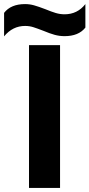

<svg xmlns="http://www.w3.org/2000/svg" viewBox="-89 -920 438 940"><path d="M-69 -857Q-36 -900 34 -900Q56 -900 77.5 -894Q99 -888 133 -875Q162 -863 183.5 -856.5Q205 -850 227 -850Q290 -850 329 -900V-785Q296 -743 227 -743Q202 -743 178.5 -749.5Q155 -756 124 -769Q93 -781 74 -787Q55 -793 34 -793Q-27 -793 -69 -742ZM53 -699H205V0H53Z"/></svg>

Font: Prompt SemiBold
Style: Regular
Weight: 600
Designer: Katatrad Team
Foundry: CadsonDemak
Version: Version 1.001